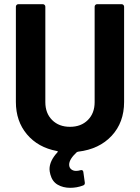

<svg xmlns="http://www.w3.org/2000/svg" viewBox="-20 -720 669 919"><path d="M433 -688Q433 -693 436.5 -696.5Q440 -700 445 -700H562Q567 -700 570.5 -696.5Q574 -693 574 -688V-232Q574 -134 514.5 -70Q455 -6 354 6Q352 6 348 8Q311 42 311 68Q311 82 320.5 90Q330 98 344 98Q354 98 364 95L369 94Q378 94 379 104L386 154V157Q386 165 377 168Q348 179 316 179Q282 179 256 164Q230 149 221 115Q217 99 217 90Q217 50 255 9Q257 7 257 6Q257 4 253 3Q162 -14 109 -77Q56 -140 56 -232V-688Q56 -693 59.5 -696.5Q63 -700 68 -700H185Q190 -700 193.5 -696.5Q197 -693 197 -688V-231Q197 -178 229.5 -145.5Q262 -113 315 -113Q368 -113 400.5 -145.5Q433 -178 433 -231Z"/></svg>

Font: LinhAnh
Style: Bold
Weight: 700
Designer: Jeremy Tribby
Foundry: Tribby Type
Version: Version 1.408